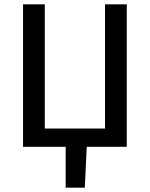

<svg xmlns="http://www.w3.org/2000/svg" viewBox="-20 -675 689 883"><path d="M282 188V0H86V-655H186V-84H463V-655H563V0H379L370 188Z"/></svg>

Font: Source Sans 3 Medium
Style: Regular
Weight: 500
Designer: Paul D. Hunt
Foundry: Adobe
Version: Version 3.052;hotconv 1.1.0;makeotfexe 2.6.0